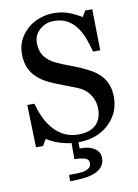

<svg xmlns="http://www.w3.org/2000/svg" viewBox="-99 -773 759 1055"><g transform="rotate(-10 280.5 -245.5)"><path d="M329.6 137.7Q329.6 113.8 302.7 107.4Q275.9 101.1 249 101.1Q249 93.8 249 55.7Q249 17.6 249 11.7Q211.4 7.3 177.7 -4.6Q144 -16.6 112.8 -35.2L91.8 0.5H52.7L45.9 -236.8H85.4Q97.7 -192.9 114 -157.5Q130.4 -122.1 157.2 -91.3Q182.6 -62.5 216.6 -45.4Q250.5 -28.3 295.4 -28.3Q329.1 -28.3 354.2 -37.1Q379.4 -45.9 395 -62Q410.6 -78.1 418.2 -99.9Q425.8 -121.6 425.8 -149.9Q425.8 -191.4 402.3 -227.3Q378.9 -263.2 332.5 -281.7Q300.8 -294.4 259.8 -309.8Q218.8 -325.2 189 -338.9Q130.4 -365.2 97.9 -408Q65.4 -450.7 65.4 -519.5Q65.4 -559.1 81.5 -593.3Q97.7 -627.4 127.4 -654.3Q155.8 -679.7 194.3 -694.1Q232.9 -708.5 274.9 -708.5Q322.8 -708.5 360.6 -693.8Q398.4 -679.2 429.7 -659.7L449.7 -692.9H488.8L492.7 -462.9H453.1Q442.4 -502.4 429 -538.6Q415.5 -574.7 394 -604Q373 -632.3 342.8 -649.2Q312.5 -666 268.6 -666Q222.2 -666 189.5 -636.2Q156.7 -606.4 156.7 -563.5Q156.7 -518.6 177.7 -489Q198.7 -459.5 238.8 -440.4Q274.4 -423.3 308.8 -410.9Q343.3 -398.4 375.5 -384.3Q404.8 -371.6 431.9 -355.5Q459 -339.4 479 -317.9Q501 -293.5 511.5 -264.4Q522 -235.4 522 -196.8Q522 -106.4 456.1 -46.4Q390.1 13.7 287.6 13.7V48.3Q309.6 48.3 327.1 51Q344.7 53.7 362.8 63Q378.9 71.3 389.4 85.4Q399.9 99.6 399.9 121.1Q399.9 149.4 384.3 168.9Q368.7 188.5 340.8 199.2Q314.9 209.5 281.7 213.1Q248.5 216.8 205.1 216.8V181.6Q225.1 181.6 249.3 180.9Q273.4 180.2 288.6 176.8Q308.1 172.4 318.8 163.3Q329.6 154.3 329.6 137.7Z"/></g></svg>

Font: UniBurma_GGSerif
Style: Book
Weight: 400
Designer: Victor San Kho Lin (for Burmese only and related typography optimization with it)
Foundry: http://www.unimm.org
Version: 2.0